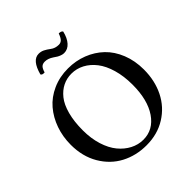

<svg xmlns="http://www.w3.org/2000/svg" viewBox="-228 -1002 1166 1166"><g transform="rotate(-45 355.5 -419.0)"><path d="M345.2 -621.1Q305.2 -621.1 271 -604.2Q236.8 -587.4 209.5 -553.5Q182.1 -519.5 166.5 -461.7Q150.9 -403.8 150.9 -328.1Q150.9 -258.8 168.9 -201.2Q187 -143.6 217.8 -106.2Q248.5 -68.8 288.1 -48.3Q327.6 -27.8 371.1 -27.8Q456.5 -27.8 508.8 -104.2Q561 -180.7 561 -311Q561 -384.3 543.7 -443.8Q526.4 -503.4 496.6 -541.7Q466.8 -580.1 428 -600.6Q389.2 -621.1 345.2 -621.1ZM674.8 -327.1Q674.8 -232.4 637 -156.2Q599.1 -80.1 527.1 -35.2Q455.1 9.8 360.8 9.8Q271.5 9.8 198.7 -28.6Q126 -66.9 81.5 -142.3Q37.1 -217.8 37.1 -317.9Q37.1 -387.2 58.8 -449Q80.6 -510.7 120.4 -557.4Q160.2 -604 220.5 -631.1Q280.8 -658.2 353 -658.2Q419.9 -658.2 478.5 -635.3Q537.1 -612.3 580.8 -570.6Q624.5 -528.8 649.7 -465.8Q674.8 -402.8 674.8 -327.1ZM416 -798.8Q431.6 -798.8 442.6 -809.3Q453.6 -819.8 463.9 -848.1Q484.9 -848.1 491.2 -836.9Q480.5 -791.5 457.5 -765.9Q434.6 -740.2 402.8 -740.2Q392.1 -740.2 379.9 -744.6Q367.7 -749 359.4 -753.9Q351.1 -758.8 337.9 -768.1Q309.6 -787.1 283.2 -787.1Q264.2 -787.1 253.7 -777.1Q243.2 -767.1 235.8 -741.2Q213.9 -739.3 209 -751Q234.9 -847.2 290 -847.2Q310.1 -847.2 326.7 -838.9Q343.3 -830.6 362.8 -815.9Q384.8 -798.8 416 -798.8Z"/></g></svg>

Font: Common Serif Medium
Style: Regular
Weight: 500
Designer: Philipp H. Poll, Khaled Hosny
Foundry: Stefan Peev, Context Ltd.
Version: Version 1.026